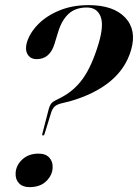

<svg xmlns="http://www.w3.org/2000/svg" viewBox="-20 -740 552 768"><path d="M175 -304Q178 -316 183.5 -324Q189 -332 202 -338.5L222.5 -349Q276 -376 311.8 -426Q347.5 -476 374.5 -566Q396.5 -639.5 382 -674.8Q367.5 -710 327.5 -710Q281.5 -710 254.2 -684.5Q227 -659 213 -613.5L198 -564.5Q179.5 -503.5 127 -503.5Q102 -503.5 90.8 -522Q79.5 -540.5 87 -568.5Q98.5 -608 132.2 -642.5Q166 -677 217.8 -698.2Q269.5 -719.5 334.5 -719.5Q433.5 -719.5 480.5 -670Q527.5 -620.5 504.5 -540.5Q483 -466 421 -414.8Q359 -363.5 260 -335L225 -326.5Q206.5 -321.5 198.2 -313.5Q190 -305.5 185 -291L158.5 -205Q156.5 -198 152 -198Q147.5 -198 149.5 -205.5ZM98 8.5Q70.5 8.5 55.8 -7.2Q41 -23 42.5 -47.5Q44 -79 69.2 -102.2Q94.5 -125.5 134 -125.5Q163 -125.5 177.5 -109.2Q192 -93 190.5 -69Q189.5 -39.5 165.2 -15.5Q141 8.5 98 8.5Z"/></svg>

Font: Fraunces 144pt SemiBold
Style: Italic
Weight: 600
Italic angle: -16°
Version: Version 1.000;[0bf87f6ff]